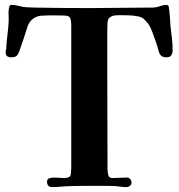

<svg xmlns="http://www.w3.org/2000/svg" viewBox="-20 -760 730 784"><path d="M685 -554Q685 -543 679.5 -534.5Q674 -526 661 -526Q645 -526 638 -532.5Q631 -539 627 -554Q624 -567 617 -587.5Q610 -608 602.5 -628Q595 -648 588 -659Q584 -665 579 -670.5Q574 -676 569 -681Q561 -690 542 -693.5Q523 -697 503 -697.5Q483 -698 471 -698Q463 -698 454 -697.5Q445 -697 437 -694Q420 -687 419 -668Q418 -646 418 -624.5Q418 -603 418 -581V-484Q418 -381 418.5 -278Q419 -175 419 -72Q419 -62 421.5 -47.5Q424 -33 439 -33Q454 -33 468.5 -34Q483 -35 498 -35Q506 -35 511.5 -29Q517 -23 517 -15Q517 -7 511 -1.5Q505 4 497 4Q486 4 474.5 2.5Q463 1 452 0Q438 -1 424 -1Q410 -1 396 -1Q359 -1 320 -1Q281 -1 243 1Q231 2 218.5 3Q206 4 194 4Q172 4 172 -18Q172 -30 182.5 -32.5Q193 -35 202 -35Q212 -35 221.5 -34Q231 -33 241 -33Q266 -33 268.5 -46Q271 -59 271 -78V-653Q271 -678 266.5 -686.5Q262 -695 249.5 -696Q237 -697 214 -697H176Q165 -697 150 -696Q135 -695 124 -689Q99 -676 91 -647Q84 -624 76 -600.5Q68 -577 60 -554Q55 -539 48.5 -532.5Q42 -526 25 -526Q3 -526 3 -547Q3 -549 3.5 -550.5Q4 -552 4 -554Q6 -562 6 -570.5Q6 -579 7 -587Q9 -607 11.5 -627.5Q14 -648 15 -668Q16 -683 15 -700Q14 -717 18 -732Q19 -740 28 -740Q40 -740 51.5 -737Q63 -734 74 -732Q86 -730 98.5 -730Q111 -730 123 -729Q174 -728 234 -727.5Q294 -727 345 -727Q404 -727 469 -728Q534 -729 592 -729Q597 -729 603.5 -729Q610 -729 615 -730Q626 -732 637 -736Q648 -740 659 -740Q667 -740 669 -733Q672 -714 673.5 -694Q675 -674 676 -655Q679 -630 682 -604.5Q685 -579 685 -554Z"/></svg>

Font: Kaisei Tokumin ExtraBold
Style: Regular
Weight: 800
Designer: Font-Kai, 金井和夫
Foundry: KAZUO KANAI
Version: Version 5.003